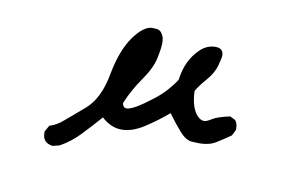

<svg xmlns="http://www.w3.org/2000/svg" viewBox="-58 -504 1116 699"><g transform="rotate(10 500.0 -155.0)"><path d="M170 88Q133 83 133 47V41L146 18Q172 10 193.5 -8.5Q215 -27 265 -69.5Q315 -112 332 -204Q349 -296 385.5 -347Q422 -398 454 -398L470 -397Q486 -396 495 -375Q499 -365 499 -350Q499 -331 491 -293Q483 -255 450 -208Q417 -161 396 -110Q399 -93 412 -93Q436 -93 504 -146Q550 -181 581 -229Q590 -302 636 -346Q661 -370 692 -370Q722 -370 722 -343Q722 -334 714 -305Q706 -276 681.5 -248Q657 -220 645 -199Q647 -142 669 -114Q683 -97 698 -97Q707 -97 725 -108.5Q743 -120 789 -130L809 -120Q818 -108 818 -91V-85L807 -63Q780 -44 755.5 -29Q731 -14 696 -14Q692 -14 669 -15Q646 -16 623 -41.5Q600 -67 573 -104Q532 -69 489 -41.5Q446 -14 407 -14Q368 -14 333 -46Q302 -10 268 25.5Q234 61 195 82Z"/></g></svg>

Font: Xiaolai Mono SC
Style: Regular
Weight: 400
Monospace: yes
Designer: LXGW / Nozomi Seto
Version: Version 3.113;September 30, 2024